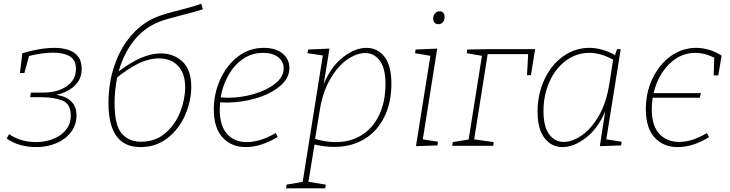

<svg xmlns="http://www.w3.org/2000/svg" viewBox="-20 -789 3948 1039"><path d="M394 -164Q394 -115 365.5 -76Q337 -37 287 -15Q237 7 176 7Q84 7 16 -39L29 -63Q93 -20 175 -20Q224 -20 267.5 -37Q311 -54 337 -86.5Q363 -119 363 -163Q363 -228 316 -245.5Q269 -263 205 -263H143L147 -288H213Q292 -288 341.5 -322.5Q391 -357 391 -415Q391 -464 358 -484Q325 -504 266 -504Q209 -504 137 -486L112 -394H88L101 -501Q199 -530 275 -530Q343 -530 382.5 -502.5Q422 -475 422 -416Q422 -361 384.5 -325.5Q347 -290 286 -276Q394 -257 394 -164Z M1015 -319Q1015 -243 982.5 -167.5Q950 -92 887.5 -42.5Q825 7 740 7Q567 7 567 -231Q567 -340 599 -434Q631 -528 688.5 -595Q746 -662 820 -694Q861 -712 954 -735Q965 -738 1003 -748Q1041 -758 1069 -769L1078 -739Q1034 -724 964 -707Q917 -695 885.5 -686Q854 -677 827 -665Q749 -629 698 -560.5Q647 -492 622 -402Q749 -500 850 -500Q919 -500 967 -456Q1015 -412 1015 -319ZM982 -316Q982 -392 943.5 -432.5Q905 -473 840 -473Q786 -473 730.5 -446Q675 -419 614 -370Q600 -298 600 -231Q600 -110 639 -66Q678 -22 742 -22Q822 -22 876 -69.5Q930 -117 956 -185.5Q982 -254 982 -316Z M1171 -235Q1169 -211 1169 -197Q1169 -109 1208.5 -64.5Q1248 -20 1315 -20Q1388 -20 1472 -69L1483 -48Q1391 7 1311 7Q1232 7 1184.5 -45Q1137 -97 1137 -197Q1137 -281 1171 -357.5Q1205 -434 1266.5 -482Q1328 -530 1407 -530Q1472 -530 1509 -499.5Q1546 -469 1546 -421Q1546 -366 1495 -323Q1444 -280 1365 -257Q1286 -234 1206 -234ZM1174 -262Q1200 -260 1215 -260Q1283 -260 1353 -280Q1423 -300 1469 -336.5Q1515 -373 1515 -419Q1515 -457 1485 -480Q1455 -503 1403 -503Q1343 -503 1295 -470Q1247 -437 1216 -382Q1185 -327 1174 -262Z M2098 -337Q2098 -233 2059.5 -155.5Q2021 -78 1951 -36Q1881 6 1789 6Q1737 6 1682 -7L1649 195L1743 210L1740 230H1528L1531 210L1618 195L1727 -489L1644 -501L1647 -521L1763 -526L1732 -335Q1773 -431 1837.5 -480.5Q1902 -530 1963 -530Q2023 -530 2060.5 -482Q2098 -434 2098 -337ZM1685 -37Q1745 -20 1796 -20Q1878 -20 1939 -59Q2000 -98 2033 -169Q2066 -240 2066 -335Q2066 -419 2035.5 -460.5Q2005 -502 1957 -502Q1911 -502 1860 -467.5Q1809 -433 1767.5 -362Q1726 -291 1710 -190Z M2346 -526 2268 -35 2350 -22 2347 -2 2231 2 2309 -487 2226 -501 2229 -521ZM2324 -689Q2324 -705 2334 -716.5Q2344 -728 2359 -728Q2372 -728 2379 -719.5Q2386 -711 2386 -697Q2386 -680 2376.5 -669Q2367 -658 2352 -658Q2339 -658 2331.5 -666.5Q2324 -675 2324 -689Z M2508 -521 2623 -523H2876L2853 -382H2832L2838 -496H2619L2546 -35L2652 -20L2649 0H2427L2430 -20L2516 -34L2588 -487L2506 -501Z M3261 -35 3344 -22 3341 -2 3226 2 3255 -186Q3214 -91 3149 -42Q3084 7 3024 7Q2965 7 2927 -41.5Q2889 -90 2889 -185Q2889 -278 2925.5 -357.5Q2962 -437 3026.5 -483.5Q3091 -530 3170 -530Q3237 -530 3308 -491L3319 -523H3339ZM3277 -333 3298 -466Q3231 -503 3169 -503Q3099 -503 3042 -460.5Q2985 -418 2953 -345.5Q2921 -273 2921 -188Q2921 -104 2951.5 -62.5Q2982 -21 3030 -21Q3076 -21 3127 -55.5Q3178 -90 3219.5 -160.5Q3261 -231 3277 -333Z M3885 -488 3867 -381H3842L3845 -477Q3793 -503 3743 -503Q3662 -503 3600.5 -441.5Q3539 -380 3517 -285H3773L3767 -260H3512Q3507 -227 3507 -200Q3507 -109 3547.5 -65Q3588 -21 3656 -21Q3726 -21 3805 -69L3817 -47Q3729 7 3648 7Q3570 7 3522.5 -44.5Q3475 -96 3475 -199Q3475 -289 3511.5 -365Q3548 -441 3610 -485.5Q3672 -530 3747 -530Q3818 -530 3885 -488Z"/></svg>

Font: Bitter Pro ExtraLight
Style: Italic
Weight: 275
Italic angle: -9°
Designer: Sol Matas, and Bitter project Authors
Foundry: Sol Matas
Version: Version 1.010